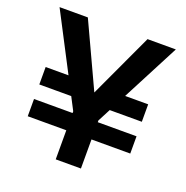

<svg xmlns="http://www.w3.org/2000/svg" viewBox="-126 -816 901 931"><g transform="rotate(20 325.0 -350.0)"><path d="M260 0V-248L25 -700H171L349 -317H301L479 -700H625L390 -248V0ZM61 -150V-239H590V-150ZM61 -314V-404H280L285 -314ZM393 -314 398 -404H590V-314Z"/></g></svg>

Font: Host Grotesk Light
Style: Bold
Weight: 700
Version: Version 1.003